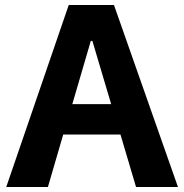

<svg xmlns="http://www.w3.org/2000/svg" viewBox="-20 -745 734 765"><path d="M522 0 460 -209H231.9L170.9 0H4.9L253.9 -725.1H434.1L689 0ZM268.1 -330.1H422.9L348.1 -582H341.8Z"/></svg>

Font: Stilu SemiBold
Style: Regular
Weight: 600
Designer: Genilson Lima Santos
Foundry: Genilson Lima Santos
Version: Version 1.200;PS 001.200;hotconv 1.0.88;makeotf.lib2.5.64775